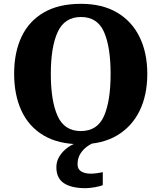

<svg xmlns="http://www.w3.org/2000/svg" viewBox="-20 -745 845 1005"><path d="M403 10Q286 10 208.5 -36Q131 -82 92.5 -165Q54 -248 54 -359Q54 -470 92.5 -552Q131 -634 209 -679.5Q287 -725 404 -725Q515 -725 592.5 -679.5Q670 -634 710.5 -551.5Q751 -469 751 -358Q751 -247 710.5 -164.5Q670 -82 592.5 -36Q515 10 403 10ZM403 -59Q490 -59 524.5 -138Q559 -217 559 -358Q559 -499 524.5 -577.5Q490 -656 404 -656Q318 -656 282 -577.5Q246 -499 246 -358Q246 -217 281.5 -138Q317 -59 403 -59ZM429 240Q353 240 314 213.5Q275 187 275 130Q275 99 292 72Q309 45 336 26Q363 7 393 0H479Q458 6 436.5 21.5Q415 37 400.5 60Q386 83 386 115Q386 141 405.5 152.5Q425 164 455 164Q468 164 484 162Q500 160 518 156V224Q502 231 473.5 235.5Q445 240 429 240Z"/></svg>

Font: Noto Serif ExtraBold
Style: Regular
Weight: 800
Designer: Monotype Design Team
Foundry: Monotype Imaging Inc.
Version: Version 2.014